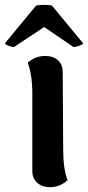

<svg xmlns="http://www.w3.org/2000/svg" viewBox="-61 -762 365 796"><path d="M219 -15Q208 -4 189 5Q170 14 145 14Q114 14 93.5 -4Q73 -22 73 -53V-375Q73 -451 54 -502Q85 -530 126 -530Q159 -530 179 -512.5Q199 -495 199 -463L201 -141Q201 -62 219 -15ZM-41 -582 88 -738Q96 -742 123 -742Q147 -742 155 -738L284 -582Q283 -578 268 -572.5Q253 -567 244 -567L122 -650L-3 -567Q-12 -567 -26 -572.5Q-40 -578 -41 -582Z"/></svg>

Font: Arima Madurai Black
Style: Regular
Weight: 900
Designer: Joana Correia and Natanael Gama
Foundry: NDISCOVER
Version: Version 1.020